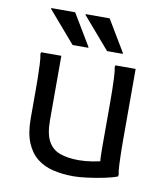

<svg xmlns="http://www.w3.org/2000/svg" viewBox="-85 -832 803 916"><g transform="rotate(10 316.0 -374.0)"><path d="M332 12Q280 12 234.5 1.5Q189 -9 155.5 -35.5Q122 -62 103 -108Q84 -154 84 -224V-372Q84 -392 83.5 -424Q83 -456 81.5 -487Q80 -518 76 -536L78 -544H176V-232Q176 -166 195.5 -130.5Q215 -95 252.5 -81.5Q290 -68 343 -68Q375 -68 408.5 -73.5Q442 -79 467 -86L450 -62Q446 -76 445 -97Q444 -118 444 -140V-372Q444 -392 443.5 -424Q443 -456 441.5 -487Q440 -518 436 -536L438 -544H536V-196Q536 -176 536.5 -144Q537 -112 538.5 -81Q540 -50 544 -32L542 -24Q516 -14 476.5 -6Q437 2 397.5 7Q358 12 332 12ZM220 -604 89 -756V-760H205L296 -608V-604ZM387 -604 256 -756V-760H372L463 -608V-604Z"/></g></svg>

Font: Kufam
Style: Regular
Weight: 400
Designer: Wael Morcos, Artur Schmal
Foundry: Original Type
Version: Version 1.301; ttfautohint (v1.8.3)